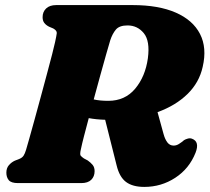

<svg xmlns="http://www.w3.org/2000/svg" viewBox="-20 -720 824 755"><path d="M749 -119.5Q724 -56.5 669 -20.8Q614 15 547.5 15Q501.5 15 475.5 -4.5Q449.5 -24 438.5 -70L393.5 -249Q358.5 -250 329 -255.5Q318.5 -216 310.2 -184.2Q302 -152.5 298.5 -135Q293 -112.5 297.5 -107.5Q302 -102.5 310 -97L325 -89Q337 -80.5 344.5 -71.2Q352 -62 352 -47Q352 -26 338.8 -13Q325.5 0 299.5 0H51Q24 0 14.5 -11.5Q5 -23 5 -41Q5 -59 15 -70.5Q25 -82 38 -88L57 -95.5Q67.5 -100 72.8 -108Q78 -116 82.5 -131Q86.5 -143.5 95.2 -175.2Q104 -207 116 -250Q128 -293 140.5 -339.8Q153 -386.5 164.8 -430Q176.5 -473.5 185 -506.5Q193.5 -539.5 196.5 -554Q202 -579 203.2 -589.2Q204.5 -599.5 189.5 -608L173 -615Q161 -621 154.2 -629.8Q147.5 -638.5 147.5 -652.5Q147.5 -673.5 161.5 -686.8Q175.5 -700 201 -700H502Q603.5 -700 671 -670.5Q738.5 -641 766.5 -586.5Q794.5 -532 777 -457Q763.5 -395.5 717.2 -350.2Q671 -305 599.5 -279L623 -193.5Q628.5 -173 638 -160.2Q647.5 -147.5 663 -147.5Q673.5 -147.5 683.5 -153.8Q693.5 -160 704 -169Q709.5 -172.5 718.5 -175Q727.5 -177.5 735 -174.5Q766 -163 749 -119.5ZM413.5 -561.5Q408 -544 397.8 -507.5Q387.5 -471 374.5 -424.2Q361.5 -377.5 348.5 -329Q373 -323.5 406 -323.5Q471.5 -323.5 511.5 -371.2Q551.5 -419 561.5 -491Q570.5 -559 545.5 -589.5Q520.5 -620 481.5 -620Q449.5 -620 435.8 -603.8Q422 -587.5 413.5 -561.5Z"/></svg>

Font: Fraunces 9pt S050 Black
Style: Italic
Weight: 900
Italic angle: -16°
Version: Version 1.000; ttfautohint (v1.8.3)